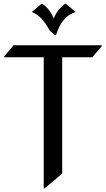

<svg xmlns="http://www.w3.org/2000/svg" viewBox="-20 -977 561 1016"><path d="M199.2 -956.5H204.1Q244.6 -929.2 264.2 -878.9Q285.2 -929.7 324.2 -956.5H329.1L380.4 -913.6Q306.6 -891.1 276.4 -791H271.5L242.7 -815.4Q201.7 -894.5 147.9 -913.6ZM211.4 19.5V-673.8H2.4V-678.7L51.8 -737.3H518.1V-732.4L468.8 -673.8H309.1V-58.1L216.3 19.5Z"/></svg>

Font: Gothica
Style: Book
Weight: 400
Designer: Wojciech Kalinowski "wmk69" (wmk69@o2.pl)
Foundry: Wojciech Kalinowski "wmk69" (wmk69@o2.pl)
Version: Version 2.1.0; 2021-05-14